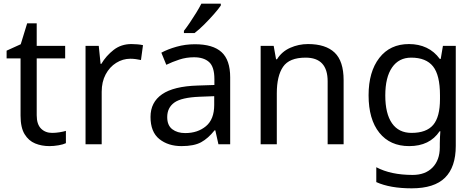

<svg xmlns="http://www.w3.org/2000/svg" viewBox="-20 -786 2588 1046"><path d="M264 -62Q284 -62 305 -65.5Q326 -69 339 -73V-6Q325 1 299 5.5Q273 10 249 10Q207 10 171.5 -4.5Q136 -19 114 -55Q92 -91 92 -156V-468H16V-510L93 -545L128 -659H180V-536H335V-468H180V-158Q180 -109 203.5 -85.5Q227 -62 264 -62Z M696 -546Q711 -546 728.5 -544.5Q746 -543 759 -540L748 -459Q735 -462 719.5 -464Q704 -466 690 -466Q649 -466 613 -443.5Q577 -421 555.5 -380.5Q534 -340 534 -286V0H446V-536H518L528 -438H532Q558 -482 599 -514Q640 -546 696 -546Z M1042 -545Q1140 -545 1187 -502Q1234 -459 1234 -365V0H1170L1153 -76H1149Q1114 -32 1075.5 -11Q1037 10 969 10Q896 10 848 -28.5Q800 -67 800 -149Q800 -229 863 -272.5Q926 -316 1057 -320L1148 -323V-355Q1148 -422 1119 -448Q1090 -474 1037 -474Q995 -474 957 -461.5Q919 -449 886 -433L859 -499Q894 -518 942 -531.5Q990 -545 1042 -545ZM1068 -259Q968 -255 929.5 -227Q891 -199 891 -148Q891 -103 918.5 -82Q946 -61 989 -61Q1057 -61 1102 -98.5Q1147 -136 1147 -214V-262ZM1183 -756Q1171 -738 1146 -709.5Q1121 -681 1092.5 -652.5Q1064 -624 1040 -606H982V-618Q997 -637 1014.5 -663Q1032 -689 1049 -716.5Q1066 -744 1077 -766H1183Z M1658 -546Q1754 -546 1803 -499.5Q1852 -453 1852 -349V0H1765V-343Q1765 -472 1645 -472Q1556 -472 1522 -422Q1488 -372 1488 -278V0H1400V-536H1471L1484 -463H1489Q1515 -505 1561 -525.5Q1607 -546 1658 -546Z M2208 -546Q2261 -546 2303.5 -526Q2346 -506 2376 -465H2381L2393 -536H2463V9Q2463 124 2404.5 182Q2346 240 2223 240Q2105 240 2030 206V125Q2109 167 2228 167Q2297 167 2336.5 126.5Q2376 86 2376 16V-5Q2376 -17 2377 -39.5Q2378 -62 2379 -71H2375Q2321 10 2209 10Q2105 10 2046.5 -63Q1988 -136 1988 -267Q1988 -395 2046.5 -470.5Q2105 -546 2208 -546ZM2220 -472Q2153 -472 2116 -418.5Q2079 -365 2079 -266Q2079 -167 2115.5 -114.5Q2152 -62 2222 -62Q2303 -62 2340 -105.5Q2377 -149 2377 -246V-267Q2377 -377 2339 -424.5Q2301 -472 2220 -472Z"/></svg>

Font: Noto Sans Manichaean
Style: Regular
Weight: 400
Designer: Monotype Design Team
Foundry: Monotype Imaging Inc.
Version: Version 2.005; ttfautohint (v1.8.4.7-5d5b)